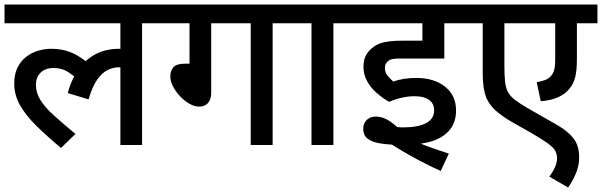

<svg xmlns="http://www.w3.org/2000/svg" viewBox="-20 -642 2665 850"><path d="M0 -539V-622H710V-539H609V0H513V-365L560 -330Q544 -339 530 -341.5Q516 -344 504 -344Q482 -344 457.5 -332.5Q433 -321 411 -290.5Q389 -260 372 -202L280 -230Q306 -326 364.5 -376Q423 -426 506 -426Q524 -426 541 -423Q558 -420 570 -416L573 -393L513 -413V-539ZM343 -275Q313 -302 284 -321.5Q255 -341 217 -341Q180 -341 159.5 -320Q139 -299 139 -266Q139 -232 158.5 -200Q178 -168 217 -132.5Q256 -97 314 -49L250 13Q189 -38 142 -84Q95 -130 69 -175.5Q43 -221 43 -272Q43 -314 57.5 -343Q72 -372 96 -390.5Q120 -409 149 -417.5Q178 -426 205 -426Q240 -426 268.5 -418.5Q297 -411 323.5 -395.5Q350 -380 376 -358Z M915 -539V-232Q915 -202 901 -186Q887 -170 862 -170Q841 -170 819 -182.5Q797 -195 777.5 -215.5Q758 -236 746 -259.5Q734 -283 734 -304Q734 -328 747.5 -344Q761 -360 798 -360H819V-539H696V-622H1288V-539H1187V0H1090V-539Z M1456 -539V0H1359V-539H1273V-622H1557V-539Z M1814 -216Q1786 -216 1756.5 -209Q1727 -202 1703 -191Q1673 -208 1646.5 -231.5Q1620 -255 1604.5 -284Q1589 -313 1589 -346Q1589 -375 1599.5 -395.5Q1610 -416 1627 -429Q1642 -442 1660.5 -449Q1679 -456 1704.5 -459Q1730 -462 1766 -462H1850V-539H1542V-622H2055V-539H1947V-383H1756Q1729 -383 1717.5 -380.5Q1706 -378 1699 -372Q1692 -367 1688 -359.5Q1684 -352 1684 -342Q1684 -322 1695.5 -307.5Q1707 -293 1721 -281Q1743 -289 1769 -293Q1795 -297 1823 -297Q1901 -297 1950 -258.5Q1999 -220 1999 -153Q1999 -103 1973 -69.5Q1947 -36 1898.5 -19Q1850 -2 1781 -2Q1772 -2 1760 -1Q1748 0 1736 -1Q1691 -2 1658 -8Q1625 -14 1606.5 -29Q1588 -44 1588 -71Q1588 -96 1603.5 -111Q1619 -126 1644 -126Q1675 -126 1707 -104.5Q1739 -83 1788 -30Q1811 -19 1840 -7Q1869 5 1901.5 16Q1934 27 1967 38L1931 115Q1859 82 1795 46Q1731 10 1680 -25L1647 -103Q1674 -91 1708 -84.5Q1742 -78 1764 -78Q1831 -78 1866.5 -97Q1902 -116 1902 -154Q1902 -174 1892 -187.5Q1882 -201 1863 -208.5Q1844 -216 1814 -216Z M2625 -539H2534V-381Q2534 -330 2526.5 -300Q2519 -270 2499 -247Q2481 -225 2449.5 -211Q2418 -197 2374 -194L2356 -278Q2378 -282 2392.5 -287.5Q2407 -293 2416 -302Q2428 -314 2433 -330.5Q2438 -347 2438 -386V-539H2213V-352Q2213 -308 2216 -280.5Q2219 -253 2229 -234.5Q2239 -216 2259 -200.5Q2279 -185 2313 -165L2432 -97Q2474 -74 2498.5 -51.5Q2523 -29 2533.5 -4.5Q2544 20 2544 54Q2544 94 2527.5 130.5Q2511 167 2495 188L2412 140Q2425 123 2435.5 101.5Q2446 80 2446 59Q2446 40 2438 25.5Q2430 11 2407 -6Q2384 -23 2338 -50L2241 -105Q2202 -128 2174.5 -152.5Q2147 -177 2132 -211Q2125 -230 2121 -255.5Q2117 -281 2117 -318V-539H2041V-622H2625Z"/></svg>

Font: Noto Sans Devanagari Medium
Style: Regular
Weight: 500
Version: Version 2.003